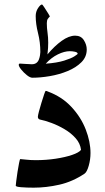

<svg xmlns="http://www.w3.org/2000/svg" viewBox="-20 -844 477 869"><path d="M389.6 -151.4Q389.6 -122.1 381.6 -93.8Q373.5 -65.4 362.8 -58.1Q308.1 -21.5 248.8 -8.1Q189.5 5.4 132.3 5.4Q101.1 5.4 76.2 3.4Q51.3 1.5 51.3 -3.9Q51.3 -5.9 53.5 -24.4Q55.7 -43 59.3 -66.2Q63 -89.4 66.4 -106.7Q69.8 -124 71.8 -124Q74.7 -124 96.2 -121.6Q117.7 -119.1 141.6 -119.1Q189 -119.1 232.2 -125.7Q275.4 -132.3 306.2 -142.8Q336.9 -153.3 346.7 -165.5Q343.3 -194.8 322.5 -218.3Q301.8 -241.7 272.5 -259Q243.2 -276.4 212.9 -287.6Q182.6 -298.8 159.7 -303.2Q151.4 -306.2 151.4 -315.4Q151.4 -320.8 156.2 -339.4Q161.1 -357.9 167.7 -379.4Q174.3 -400.9 179.7 -416.7Q185.1 -432.6 186.5 -432.6Q191.9 -432.6 196.8 -429.7Q260.3 -406.2 303.2 -360.1Q346.2 -314 367.9 -258.3Q389.6 -202.6 389.6 -151.4ZM372.6 -620.1Q372.6 -586.4 348.4 -562.3Q324.2 -538.1 286.4 -522.5Q248.5 -506.8 205.8 -499.5Q163.1 -492.2 126.5 -492.2Q116.2 -492.2 101.8 -503.7Q87.4 -515.1 76.2 -529.1Q64.9 -543 64.9 -550.3Q64.9 -556.2 70.3 -556.2Q77.1 -556.2 94.2 -554.7Q111.3 -553.2 124 -553.2Q147.9 -553.2 156.2 -575.2Q159.7 -584.5 161.1 -594Q162.6 -603.5 162.6 -608.4Q162.6 -652.8 152.1 -694.1Q141.6 -735.4 141.6 -771.5Q141.6 -791.5 152.3 -807.6Q163.1 -823.7 170.4 -823.7Q171.9 -823.7 180.7 -810.5Q189.5 -797.4 197.8 -783.7Q206.1 -770 205.6 -769Q200.2 -764.6 196 -758.1Q191.9 -751.5 191.9 -738.8Q191.9 -717.3 195.1 -696.3Q198.2 -675.3 198.2 -650.9Q198.2 -642.1 197.5 -627.2Q196.8 -612.3 194.8 -597.7Q226.6 -635.7 259.3 -659.2Q292 -682.6 320.3 -682.6Q346.7 -682.6 359.6 -662.1Q372.6 -641.6 372.6 -620.1ZM331.5 -600.6Q331.5 -606.9 319.8 -609.6Q308.1 -612.3 295.9 -612.3Q271.5 -612.3 241.9 -597.9Q212.4 -583.5 187 -555.7Q238.3 -559.6 270.3 -569.6Q302.2 -579.6 316.9 -589.1Q331.5 -598.6 331.5 -600.6Z"/></svg>

Font: Scheherazade New SemiBold
Style: Regular
Weight: 600
Designer: SIL International
Foundry: SIL International
Version: Version 4.000